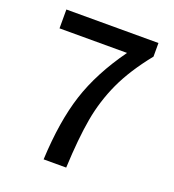

<svg xmlns="http://www.w3.org/2000/svg" viewBox="-119 -730 745 823"><g transform="rotate(20 253.0 -318.5)"><path d="M352 -551H44V-637H464V-575Q390 -483 351.5 -399.5Q313 -316 297 -225.5Q281 -135 275 0H172Q180 -176 220 -299.5Q260 -423 352 -551Z"/></g></svg>

Font: Assistant SemiBold
Style: Regular
Weight: 600
Designer: Hebrew By Ben Nathan, Latin by Paul Hunt
Version: Version 2.001; ttfautohint (v1.6)